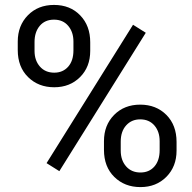

<svg xmlns="http://www.w3.org/2000/svg" viewBox="-20 -741 772 771"><path d="M51.3 -574.2V-540C51.3 -494.8 65.1 -458.6 92.8 -431.4C120.4 -404.2 155.4 -390.6 197.8 -390.6C239.7 -390.6 274.3 -404.2 301.5 -431.4C328.7 -458.6 342.3 -493.7 342.3 -536.6V-571.3C342.3 -615.6 328.9 -651.6 302 -679.4C275.1 -707.3 240.1 -721.2 196.8 -721.2C154.1 -721.2 119.2 -707.4 92 -679.7C64.9 -652 51.3 -616.9 51.3 -574.2ZM118.7 -536.6V-572.3C118.7 -599 125.7 -620.6 139.6 -637.2C153.6 -653.8 172.7 -662.1 196.8 -662.1C220.9 -662.1 239.9 -653.8 253.9 -637.2C267.9 -620.6 274.9 -599.6 274.9 -574.2V-538.6C274.9 -510.9 267.8 -489.1 253.7 -473.1C239.5 -457.2 220.9 -449.2 197.8 -449.2C173.7 -449.2 154.5 -457.4 140.1 -473.9C125.8 -490.3 118.7 -511.2 118.7 -536.6ZM397.5 -174.3V-139.2C397.5 -93.9 411.3 -57.7 439 -30.5C466.6 -3.3 501.6 10.3 543.9 10.3C586.3 10.3 621 -3.5 648.2 -31C675.4 -58.5 689 -93.6 689 -136.2V-170.9C689 -216.1 675.3 -252.4 647.9 -279.8C620.6 -307.1 585.6 -320.8 543 -320.8C500.3 -320.8 465.4 -307 438.2 -279.5C411.1 -252 397.5 -217 397.5 -174.3ZM464.8 -136.2V-172.4C464.8 -199.7 472.1 -221.4 486.6 -237.5C501.1 -253.7 519.9 -261.7 543 -261.7C566.7 -261.7 585.7 -253.6 599.9 -237.3C614 -221 621.1 -200 621.1 -174.3V-138.2C621.1 -110.5 614.1 -88.6 600.1 -72.5C586.1 -56.4 567.4 -48.3 543.9 -48.3C519.9 -48.3 500.7 -56.6 486.3 -73C472 -89.4 464.8 -110.5 464.8 -136.2ZM218.3 -53.7 565.4 -609.4 514.2 -641.6 167 -85.9Z"/></svg>

Font: Roboto1
Style: rg
Weight: 400
Designer: Google
Version: Version 2.137; 2017